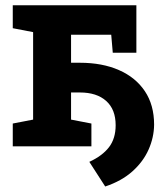

<svg xmlns="http://www.w3.org/2000/svg" viewBox="-20 -548 616 719"><path d="M374 150.4 314.5 58.1Q363.3 35.6 388.2 3.2Q413.1 -29.3 413.1 -79.1Q413.1 -138.2 377.7 -169.9Q342.3 -201.7 279.3 -201.7H246.1V-100.1L322.3 -85.4V0H27.8V-85.4L104 -100.1V-427.7L27.8 -442.4V-528.3H490.7V-350.6H402.3L396.5 -418H246.1V-313H279.3Q362.8 -313 425.3 -285.6Q487.8 -258.3 522.5 -206.5Q557.1 -154.8 557.1 -81.1Q556.6 -33.7 536.6 11.7Q516.6 57.1 476.1 93.5Q435.5 129.9 374 150.4Z"/></svg>

Font: Roboto Slab
Style: Bold
Weight: 700
Designer: Google
Version: Version 2.000; ttfautohint (v1.8.1.43-b0c9)